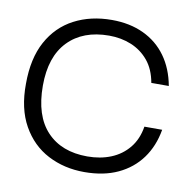

<svg xmlns="http://www.w3.org/2000/svg" viewBox="-69 -643 735 724"><g transform="rotate(10 298.0 -281.5)"><path d="M299 10Q222 10 159.5 -22.5Q97 -55 60.5 -120Q24 -185 25 -280Q25 -377 60.5 -442Q96 -507 159 -540Q222 -573 303 -573Q372 -573 425 -548Q478 -523 511.5 -476.5Q545 -430 557 -365H490Q481 -416 454 -448.5Q427 -481 388 -497Q349 -513 303 -513Q203 -513 146 -454Q89 -395 89 -284Q89 -169 145 -109.5Q201 -50 300 -50Q350 -50 390.5 -66.5Q431 -83 458 -116Q485 -149 493 -198H561Q550 -134 516 -87.5Q482 -41 427.5 -15.5Q373 10 299 10Z"/></g></svg>

Font: Darker Grotesque Light Medium
Style: Regular
Weight: 500
Version: Version 1.000;gftools[0.9.28]